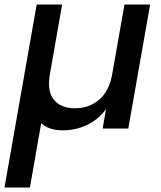

<svg xmlns="http://www.w3.org/2000/svg" viewBox="-43 -571 717 853"><path d="M527 0H413L428 -86Q393 -39 343 -15.5Q293 8 236 8Q207 8 182.5 0.5Q158 -7 140 -24L90 262H-23L120 -551H233L179 -243Q165 -167 196 -128.5Q227 -90 290 -90Q351 -90 395 -126Q439 -162 454 -233L510 -551H624Z"/></svg>

Font: SVN-Poppins Medium
Style: Italic
Weight: 500
Italic angle: -10°
Designer: Ninad Kale (Devanagari), Jonny Pinhorn (Latin)
Foundry: Indian Type Foundry
Version: Version 3.002 2017; ttfautohint (v1.8.3)